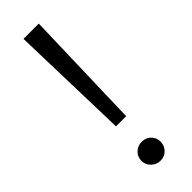

<svg xmlns="http://www.w3.org/2000/svg" viewBox="-239 -717 739 739"><g transform="rotate(-45 130.0 -347.5)"><path d="M102.1 -210.1 88.5 -700H171.7L157.5 -210.1ZM130.1 4.7Q108.2 4.7 92.8 -10.7Q77.4 -26 77.4 -46.8Q77.4 -68.6 92.8 -83.4Q108.2 -98.3 130.1 -98.3Q153 -98.3 167.5 -83.4Q182.1 -68.6 182.1 -46.8Q182.1 -26 167.5 -10.7Q153 4.7 130.1 4.7Z"/></g></svg>

Font: Montserrat Alternates Thin
Style: Regular
Weight: 100
Designer: Julieta Ulanovsky
Foundry: Julieta Ulanovsky
Version: Version 9.000